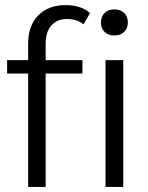

<svg xmlns="http://www.w3.org/2000/svg" viewBox="-20 -737 585 757"><path d="M91 -447H8V-500H91V-566Q91 -636 131 -676.5Q171 -717 240 -717Q269 -717 294.5 -708.5Q320 -700 335 -685L309 -641Q285 -662 244 -662Q205 -662 182.5 -636.5Q160 -611 160 -565V-500H305V-447H160V0H91ZM378 -648Q378 -672 392.5 -686Q407 -700 431 -700Q455 -700 469.5 -686Q484 -672 484 -648Q484 -625 469.5 -611Q455 -597 431 -597Q407 -597 392.5 -611Q378 -625 378 -648ZM396 -500H466V0H396Z"/></svg>

Font: Sarabun Light
Style: Regular
Weight: 300
Designer: Suppakit Chalermlarp | Katatrad Co.,Ltd.
Foundry: Cadson Demak Co.,Ltd.
Version: Version 1.000; ttfautohint (v1.6)